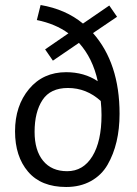

<svg xmlns="http://www.w3.org/2000/svg" viewBox="-20 -732 547 766"><path d="M191 -490 160 -535 253 -599Q201 -637 127 -652L142 -712Q242 -695 311 -638L416 -710L447 -665L351 -600Q457 -480 457 -278Q457 -218 445 -167Q433 -116 409 -74.5Q385 -33 342.5 -9.5Q300 14 244 14Q144 14 92 -47Q40 -108 40 -208Q40 -310 96 -377Q152 -444 244 -444Q316 -444 370 -408Q350 -500 295 -561ZM118 -206Q118 -132 152 -90.5Q186 -49 248 -49Q312 -49 348.5 -108.5Q385 -168 385 -273Q385 -300 382 -329Q325 -381 251 -381Q181 -381 149.5 -333Q118 -285 118 -206Z"/></svg>

Font: BreeCF
Style: Light
Weight: 300
Designer: Veronika Burian, Jos Scaglione
Foundry: TypeTogether
Version: Version 0.0.2